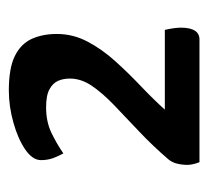

<svg xmlns="http://www.w3.org/2000/svg" viewBox="-38 -712 461 424"><g transform="rotate(-90 192.0 -499.5)"><path d="M46.3 -289Q43.3 -296.9 41.9 -303.4Q40.4 -310 40.4 -315.6Q40.4 -327.7 43.2 -338.7Q46 -349.7 52.6 -357.6Q83.1 -393 114.2 -422.3Q145.4 -451.7 172 -477.2Q198.6 -502.8 214.8 -526.4Q231 -550 231 -575.4Q231 -589.7 226 -601.2Q220.9 -612.8 207.4 -620.2Q193.9 -627.7 167.5 -627.7Q135.6 -627.7 111.1 -615.9Q86.6 -604 65.7 -589.6Q56.4 -607.2 53.7 -617.4Q50.9 -627.5 50.9 -639Q50.9 -657.6 74.4 -673.8Q97.9 -689.9 133.8 -699.9Q169.7 -710 204.8 -710Q253.8 -710 280.7 -696.8Q307.6 -683.5 318.6 -659.5Q329.5 -635.5 329.5 -603.9Q329.5 -568.1 312.5 -536Q295.5 -503.8 269 -474.5Q242.5 -445.2 214.1 -418.3Q185.8 -391.4 162.4 -365.5H338.5Q343.4 -343.9 343.4 -330.1Q343.4 -289 317.2 -289Z"/></g></svg>

Font: Yanone Kaffeesatz ExtraLight
Style: Regular
Weight: 200
Designer: Yanone (Cyrillic: Daniel Pouzeot, Huerta Tipografica, and Cyreal)
Foundry: Yanone
Version: Version 2.003